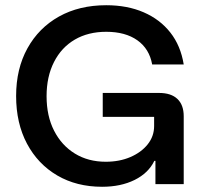

<svg xmlns="http://www.w3.org/2000/svg" viewBox="-20 -705 777 735"><path d="M370.8 10Q273.3 10 199.2 -33.3Q125 -76.7 83.3 -155Q41.7 -233.3 41.7 -337.5Q41.7 -441.7 85 -520Q128.3 -598.3 205.8 -641.7Q283.3 -685 386.7 -685Q467.5 -685 530 -657.9Q592.5 -630.8 632.1 -580.4Q671.7 -530 683.3 -458.3H562.5Q551.7 -518.3 505.8 -550.8Q460 -583.3 386.7 -583.3Q317.5 -583.3 266.2 -553.3Q215 -523.3 186.7 -467.5Q158.3 -411.7 158.3 -336.7Q158.3 -260.8 187.1 -204.6Q215.8 -148.3 266.7 -117.1Q317.5 -85.8 385 -85.8Q437.5 -85.8 479.2 -103.8Q520.8 -121.7 545.4 -152.5Q570 -183.3 570 -222.5V-257.5H373.3V-349.2H589.2Q635 -349.2 659.2 -326.2Q683.3 -303.3 683.3 -260V0H575V-89.2H570.8Q548.3 -42.5 495.4 -16.2Q442.5 10 370.8 10Z"/></svg>

Font: Funnel Display Light Medium
Style: Regular
Weight: 500
Version: Version 1.000